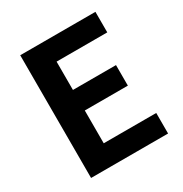

<svg xmlns="http://www.w3.org/2000/svg" viewBox="-171 -872 958 1004"><g transform="rotate(-30 307.5 -370.5)"><path d="M91 0H556V-124H239V-322H499V-446H239V-617H545V-741H91Z"/></g></svg>

Font: Noto Sans JP
Style: Bold
Weight: 700
Designer: Ryoko NISHIZUKA  (kana, bopomofo & ideographs); Paul D. Hunt (Latin, Greek & Cyrillic); Sandoll Communications , Soo-you
Foundry: Adobe
Version: Version 2.002;hotconv 1.0.116;makeotfexe 2.5.65601